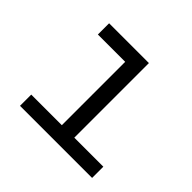

<svg xmlns="http://www.w3.org/2000/svg" viewBox="-135 -710 870 870"><g transform="rotate(45 300.0 -275.0)"><path d="M88 0V-72H284V-478H109V-550H364V-72H550V0Z"/></g></svg>

Font: JetBrains Mono NL Light
Style: Regular
Weight: 300
Monospace: yes
Designer: Philipp Nurullin, Konstantin Bulenkov
Foundry: JetBrains
Version: Version 2.305; ttfautohint (v1.8.4.7-5d5b)